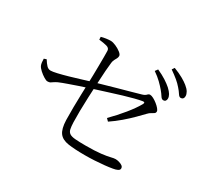

<svg xmlns="http://www.w3.org/2000/svg" viewBox="-151 -1011 1302 1215"><g transform="rotate(30 500.0 -403.5)"><path d="M844 -571Q832 -571 822.5 -586.5Q813 -602 797 -621Q781 -640 759 -661.5Q737 -683 705 -705L719 -724Q757 -707 784 -689.5Q811 -672 829 -656Q848 -638 856.5 -623.5Q865 -609 865 -595Q865 -584 859.5 -577.5Q854 -571 844 -571ZM588 -22Q513 -22 466 -29Q419 -36 398 -64.5Q377 -93 375 -156Q374 -198 374.5 -247.5Q375 -297 376.5 -343Q378 -389 379 -420Q380 -452 381 -487.5Q382 -523 382 -557.5Q382 -592 382.5 -620.5Q383 -649 382 -666Q381 -685 359.5 -691Q338 -697 302 -701L301 -721Q319 -726 337 -728.5Q355 -731 369 -731Q385 -731 407.5 -721Q430 -711 446.5 -698Q463 -685 463 -674Q463 -664 458.5 -655.5Q454 -647 448.5 -637Q443 -627 441 -613Q438 -591 435 -549.5Q432 -508 429.5 -456Q427 -404 424.5 -350.5Q422 -297 421.5 -249Q421 -201 422 -167Q423 -136 427 -118Q431 -100 444 -91Q457 -82 485 -79.5Q513 -77 561 -77Q632 -77 673.5 -82Q715 -87 736.5 -92.5Q758 -98 770 -98Q782 -98 796 -94Q810 -90 820 -83Q830 -76 830 -64Q830 -53 817 -46.5Q804 -40 784 -37Q762 -33 728.5 -29.5Q695 -26 658.5 -24Q622 -22 588 -22ZM592 -296Q640 -344 681 -394.5Q722 -445 744 -484Q750 -494 747.5 -498.5Q745 -503 734 -501Q715 -498 681.5 -489.5Q648 -481 608 -469Q568 -457 527.5 -444Q487 -431 451.5 -420Q416 -409 393 -401Q367 -393 334 -381.5Q301 -370 268 -358.5Q235 -347 209 -336Q193 -328 184.5 -322Q176 -316 169.5 -312Q163 -308 149 -308Q140 -308 122 -319Q104 -330 87.5 -345Q71 -360 65 -373Q61 -382 59.5 -395Q58 -408 58 -421L76 -427Q90 -404 103 -390.5Q116 -377 133 -377Q147 -377 179.5 -384.5Q212 -392 252 -403.5Q292 -415 329 -426.5Q366 -438 389 -445Q418 -453 461 -465.5Q504 -478 550.5 -491Q597 -504 639 -515.5Q681 -527 708 -535Q729 -541 737.5 -550.5Q746 -560 755 -560Q766 -560 781 -552Q796 -544 810.5 -532.5Q825 -521 835 -509Q845 -497 845 -489Q845 -479 837.5 -473.5Q830 -468 819 -462.5Q808 -457 796 -444Q778 -425 749 -396Q720 -367 684.5 -336.5Q649 -306 609 -279ZM932 -639Q921 -639 911 -655Q901 -671 885 -689Q868 -709 847 -726.5Q826 -744 793 -767L805 -785Q844 -770 871.5 -754.5Q899 -739 916 -725Q936 -709 945 -693.5Q954 -678 954 -664Q954 -652 948 -645.5Q942 -639 932 -639Z"/></g></svg>

Font: Noto Serif HK ExtraLight Light
Style: Regular
Weight: 300
Version: Version 2.002-H1;hotconv 1.1.0;makeotfexe 2.6.0